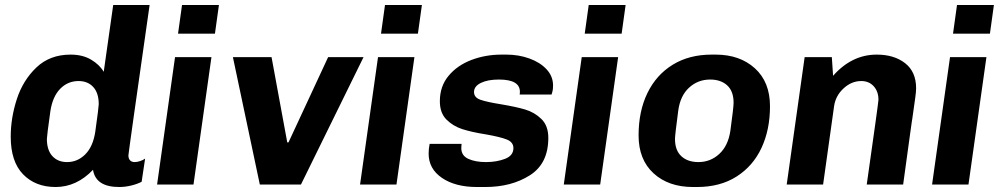

<svg xmlns="http://www.w3.org/2000/svg" viewBox="-20 -740 4021 770"><path d="M396 -452 434 -720H580Q495 -126 495 -117Q495 -104 501.5 -97Q508 -90 520 -90Q530 -90 542 -94Q554 -98 562 -104L548 -11Q531 -2 506.5 4Q482 10 458 10Q364 10 353 -59Q287 10 203 10Q122 10 72.5 -41Q23 -92 23 -192Q23 -267 47.5 -342.5Q72 -418 126 -469.5Q180 -521 263 -521Q311 -521 345 -501Q379 -481 396 -452ZM182 -294Q168 -194 168 -183Q168 -138 190 -114Q212 -90 249 -90Q291 -90 322 -121Q353 -152 362 -211Q376 -311 376 -322Q376 -367 354 -391Q332 -415 295 -415Q252 -415 221.5 -384Q191 -353 182 -294Z M842 -605H694L710 -720H858ZM756 0H610L682 -511H828Z M1132 -169H1137L1296 -511H1438L1187 0H1022L914 -511H1069Z M1656 -605H1508L1524 -720H1672ZM1570 0H1424L1496 -511H1642Z M2198 -397Q2198 -380 2195 -371Q2192 -362 2192 -361H2064Q2065 -365 2065 -372Q2065 -421 1981 -421Q1936 -421 1908.5 -407.5Q1881 -394 1881 -371Q1881 -349 1906.5 -340Q1932 -331 1988 -322Q2048 -312 2085.5 -301Q2123 -290 2151 -263Q2179 -236 2179 -187Q2179 -84 2105 -37Q2031 10 1926 10H1893Q1806 10 1752.5 -26.5Q1699 -63 1699 -124Q1699 -143 1703 -163H1831L1830 -146Q1830 -116 1858 -103Q1886 -90 1929 -90Q1972 -90 2005.5 -103Q2039 -116 2039 -146Q2039 -170 2012.5 -180.5Q1986 -191 1929 -201Q1872 -210 1834.5 -222Q1797 -234 1770.5 -260.5Q1744 -287 1744 -334Q1744 -394 1779 -436Q1814 -478 1870.5 -499.5Q1927 -521 1991 -521H2011Q2060 -521 2103 -505.5Q2146 -490 2172 -462Q2198 -434 2198 -397Z M2473 -605H2325L2341 -720H2489ZM2387 0H2241L2313 -511H2459Z M3068 -314Q3068 -220 3034 -147Q3000 -74 2934 -32Q2868 10 2775 10H2759Q2661 10 2601 -45Q2541 -100 2541 -197Q2541 -294 2576.5 -367Q2612 -440 2678 -480.5Q2744 -521 2834 -521H2850Q2947 -521 3007.5 -466Q3068 -411 3068 -314ZM2700 -296Q2687 -198 2687 -183Q2687 -137 2712.5 -113.5Q2738 -90 2781 -90Q2829 -90 2864.5 -122.5Q2900 -155 2909 -215Q2922 -309 2922 -328Q2922 -374 2896.5 -397.5Q2871 -421 2828 -421Q2779 -421 2743.5 -388.5Q2708 -356 2700 -296Z M3654 -386Q3654 -373 3650.5 -347.5Q3647 -322 3638 -259Q3640 -278 3602 0H3456Q3503 -330 3503 -340Q3503 -373 3484 -394Q3465 -415 3434 -415Q3395 -415 3363 -385.5Q3331 -356 3325 -314L3281 0H3135L3207 -511H3316L3321 -436Q3396 -521 3496 -521Q3566 -521 3610 -486.5Q3654 -452 3654 -386Z M3950 -605H3802L3818 -720H3966ZM3864 0H3718L3790 -511H3936Z"/></svg>

Font: Chivo
Style: Bold Italic
Weight: 700
Italic angle: -8.05°
Designer: Hector Gatti
Foundry: Omnibus-Type
Version: Version 1.007